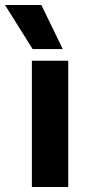

<svg xmlns="http://www.w3.org/2000/svg" viewBox="-63 -751 359 771"><path d="M211 0H65V-507H211ZM189 -554H68L-43 -731H103Z"/></svg>

Font: Hind Siliguri
Style: Bold
Weight: 700
Designer: Jyotish Sonowal
Foundry: Indian Type Foundry
Version: Version 1.001;PS 1.0;hotconv 1.0.86;makeotf.lib2.5.63406; tt